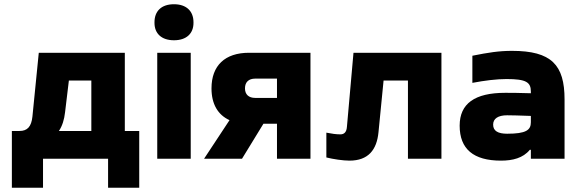

<svg xmlns="http://www.w3.org/2000/svg" viewBox="-20 -749 2728 906"><path d="M72 -131H36V137H183V0H490V137H637V-131H569V-500H163L133 -199C128 -151 109 -131 72 -131ZM258 -131C274 -155 283 -184 287 -219L305 -369H411V-131Z M722 -500V0H880V-500ZM709 -641C709 -591 742 -559 801 -559C860 -559 893 -591 893 -641V-644C893 -697 859 -729 801 -729C741 -729 709 -696 709 -644Z M1445 -500H1155C1042 -500 978 -440 978 -332C978 -258 1008 -207 1063 -182L943 0H1122L1223 -165H1287V0H1445ZM1136 -332C1136 -362 1154 -378 1184 -378H1287V-287H1184C1154 -287 1136 -303 1136 -332Z M1766 -125 1790 -369H1905V0H2063V-500H1648L1617 -150C1615 -124 1603 -115 1586 -115C1567 -115 1545 -118 1520 -123V-6C1552 2 1599 9 1629 9C1718 9 1758 -42 1766 -125Z M2396 -509C2334 -509 2284 -501 2209 -486V-358C2267 -369 2323 -376 2370 -376C2463 -376 2485 -361 2485 -317V-309C2428 -311 2386 -311 2364 -311C2220 -311 2149 -260 2149 -156C2149 -46 2214 9 2344 9C2399 9 2448 -3 2480 -42H2485V0H2644V-280C2644 -443 2582 -509 2396 -509ZM2307 -161C2307 -189 2330 -205 2373 -205C2392 -205 2433 -204 2485 -202V-172C2485 -135 2462 -118 2373 -118C2330 -118 2307 -131 2307 -161Z"/></svg>

Font: LT Wave Text Black
Style: Regular
Weight: 900
Designer: Daniel Lyons
Version: Version 2.5 (Glyphs App)